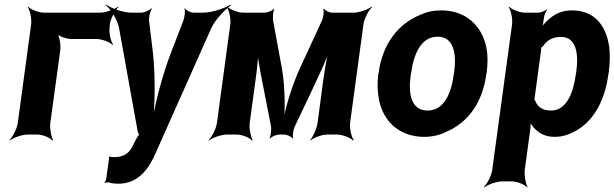

<svg xmlns="http://www.w3.org/2000/svg" viewBox="-20 -583 2662 832"><path d="M455 -464 456 -478C459 -502 479 -539 493 -552L491 -554C476 -542 437 -528 413 -528H172C148 -528 113 -542 102 -554L100 -552C110 -539 118 -502 115 -478L57 -50C54 -26 35 11 21 24L22 26C37 14 76 0 100 0H141C165 0 198 14 207 26L210 24C202 11 195 -26 198 -50L241 -364C244 -388 238 -428 227 -440L225 -438C235 -425 270 -414 290 -414H398C422 -414 457 -400 468 -388L470 -390C460 -403 452 -440 455 -464Z M453 100 440 194C439 199 435 205 433 206L434 210C437 208 445 206 449 207C462 211 476 213 493 213C578 213 624 151 655 79L896 -462C913 -498 956 -543 981 -560L979 -563C953 -546 896 -528 858 -528H820C807 -528 786 -538 781 -547L779 -545C784 -536 780 -507 774 -492L723 -360C683 -258 648 -120 637 -40H641C652 -120 654 -258 642 -360L626 -492C624 -507 631 -536 638 -545L635 -547C628 -538 604 -528 591 -528H553C514 -528 463 -546 441 -563L439 -560C460 -543 489 -498 496 -461L576 -17C576 -13 582 3 585 3V-1C582 -1 574 14 571 18L559 41C543 80 518 98 474 98C469 98 462 97 456 97C455 97 455 95 455 94L451 96C452 97 453 99 453 100Z M1201 -290 1163 -496C1162 -508 1163 -535 1169 -543L1167 -545C1162 -537 1138 -528 1126 -528H1035C1011 -528 976 -542 965 -554L963 -552C973 -539 981 -502 978 -478L920 -50C917 -26 898 11 884 24L885 26C900 14 939 0 963 0H1005C1029 0 1063 14 1072 26L1075 24C1067 11 1059 -26 1062 -50L1077 -160C1086 -229 1101 -320 1098 -371L1094 -370C1097 -319 1116 -235 1128 -170L1155 -32C1156 -20 1154 7 1148 15L1151 17C1156 9 1179 0 1190 0H1212C1223 0 1244 9 1247 17L1250 15C1247 7 1251 -20 1256 -32L1323 -173C1354 -240 1396 -325 1413 -378L1409 -379C1392 -326 1380 -233 1371 -162L1356 -50C1353 -26 1336 11 1324 24L1325 26C1338 14 1375 0 1399 0H1440C1464 0 1499 14 1510 26L1513 24C1503 11 1494 -26 1497 -50L1555 -478C1558 -502 1578 -539 1592 -552L1590 -554C1575 -542 1536 -528 1512 -528H1419C1408 -528 1388 -537 1385 -545L1381 -543C1385 -535 1381 -508 1376 -496L1281 -290C1245 -213 1213 -106 1205 -44H1209C1217 -106 1215 -213 1201 -290Z M1621 -269 1619 -259C1614 -220 1616 -185 1622 -152C1640 -58 1710 10 1818 10C1852 10 1884 3 1912 -11C2004 -49 2070 -134 2087 -259L2089 -269C2094 -308 2094 -343 2088 -376C2069 -470 2000 -538 1892 -538C1858 -538 1827 -531 1799 -518C1706 -479 1638 -394 1621 -269ZM1948 -269 1946 -259C1935 -176 1903 -104 1833 -104C1762 -104 1748 -175 1760 -259L1762 -269C1773 -351 1806 -424 1876 -424C1946 -424 1959 -352 1948 -269Z M2336 -500 2337 -503C2337 -514 2344 -533 2351 -539L2349 -542C2342 -536 2323 -528 2311 -528H2256C2232 -528 2197 -542 2186 -554L2184 -552C2194 -539 2202 -502 2199 -478L2113 153C2110 177 2091 214 2077 227L2079 229C2094 217 2132 203 2156 203H2197C2221 203 2255 217 2264 229L2266 227C2258 214 2251 177 2254 153L2278 -24C2280 -37 2280 -54 2276 -62L2273 -60C2276 -52 2286 -38 2293 -30C2314 -6 2342 10 2384 10C2412 10 2439 3 2466 -11C2548 -52 2600 -141 2616 -259L2618 -270C2623 -310 2624 -347 2620 -380C2607 -469 2559 -538 2458 -538C2413 -538 2381 -521 2353 -495C2344 -486 2328 -470 2324 -461L2327 -460C2332 -469 2335 -487 2336 -500ZM2368 -104C2331 -104 2309 -120 2299 -147C2298 -149 2293 -155 2292 -154L2295 -151C2296 -152 2298 -165 2298 -168L2324 -360C2324 -363 2326 -377 2325 -378L2322 -375C2323 -374 2332 -382 2334 -384C2351 -409 2375 -423 2411 -423C2478 -423 2488 -349 2477 -270L2475 -259C2464 -180 2435 -104 2368 -104Z"/></svg>

Font: Asimov
Style: EdgeNarIt
Weight: 500
Designer: Google
Version: Version 2.000980: 2014